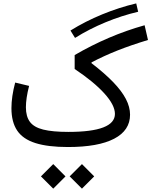

<svg xmlns="http://www.w3.org/2000/svg" viewBox="-20 -873 899 1140"><path d="M393.6 174.3 466.6 247.1 539.3 174.3 466.6 101.3ZM223.1 174.3 296.1 247.1 368.9 174.3 296.1 101.3ZM788.8 -852.8Q687.3 -828.9 587 -787.7Q486.8 -746.6 398.4 -691.7L425.5 -647.9Q510.3 -700.9 606.7 -740.7Q703.1 -780.5 800.3 -803.2ZM70.1 -382.8Q47.9 -299.3 47.9 -230.5Q47.9 -148.7 81.9 -97.9Q116 -47.1 190.1 -23.6Q264.2 0 383.5 0Q563.2 0 657.7 -49.3Q752.2 -98.6 752.2 -191.9Q752.2 -237.8 727.4 -285.4Q702.6 -333 652 -385.5Q601.3 -438 523.4 -497.8V-502.7Q598.1 -541.7 679.4 -573.9Q760.7 -606 858.6 -635.5L838.6 -723.1Q730.2 -692.6 627 -648.6Q523.7 -604.5 423.3 -546.1V-463.4Q537.6 -387 600 -317.9Q662.4 -248.8 662.4 -196.8Q662.4 -143.3 593.4 -116.6Q524.4 -89.8 386.5 -89.8Q292 -89.8 236.7 -103.6Q181.4 -117.4 157.6 -149.5Q133.8 -181.6 133.8 -236.1Q133.8 -289.1 152.8 -363Z"/></svg>

Font: Estedad-FD-VF Thin
Style: Regular
Weight: 100
Designer: Amin Abedi
Version: Version 5.0